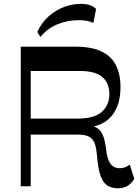

<svg xmlns="http://www.w3.org/2000/svg" viewBox="-20 -974 732 1004"><path d="M596.6 10.5Q564 10.5 541.4 -4Q518.8 -18.6 505.7 -55.3Q492.6 -92.1 487.4 -157.1Q484.1 -203.8 473.3 -228.1Q462.6 -252.3 441.8 -261.2Q421 -270.2 384.4 -270.2H128.7V-353.9H385.4Q471.5 -353.9 511.7 -388.7Q551.8 -423.4 551.8 -482.5Q551.8 -538.9 515.5 -570.9Q479.1 -602.9 396.1 -602.9H140.6V0H88.6V-730H373.4Q459.3 -730 511 -704.8Q562.8 -679.7 586.4 -632.6Q610.1 -585.5 610.1 -517.7Q610.1 -425 565.3 -369.4Q520.6 -313.9 428.3 -306.3L429.5 -321.8Q481.6 -317 504 -290.5Q526.5 -264 534.4 -196.4Q539 -155 549 -133Q559.1 -110.9 573.8 -102.7Q588.6 -94.4 606.4 -94.4Q622.5 -94.4 636.3 -99.9Q650.2 -105.4 658.4 -113.8L682.1 -39.2Q669.3 -15.9 648 -2.7Q626.7 10.5 596.6 10.5ZM191.1 -780.6 175.1 -806.9Q196.7 -854.5 232.8 -887.1Q268.9 -919.8 313.5 -936.9Q358.1 -954.1 404.3 -953.8Q457.9 -953.4 482.6 -926.9L468 -854Q452.8 -861.9 433.5 -865.2Q414.2 -868.5 390.7 -868.5Q332.3 -868.5 279.3 -846.5Q226.4 -824.5 191.1 -780.6Z"/></svg>

Font: Savate ExtraLight
Style: Regular
Weight: 200
Designer: Max Esnée
Foundry: Plomb Type
Version: Version 2.000